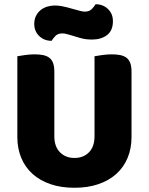

<svg xmlns="http://www.w3.org/2000/svg" viewBox="-20 -872 704 908"><path d="M602 -224Q602 -170 583.5 -125.5Q565 -81 530 -49.5Q495 -18 445 -1Q395 16 332 16Q269 16 219 -1Q169 -18 134 -49.5Q99 -81 80.5 -125.5Q62 -170 62 -224V-606Q73 -608 97 -611.5Q121 -615 143 -615Q166 -615 183.5 -611.5Q201 -608 213 -599Q225 -590 231 -574Q237 -558 237 -532V-227Q237 -179 263.5 -152Q290 -125 332 -125Q375 -125 401 -152Q427 -179 427 -227V-606Q438 -608 462 -611.5Q486 -615 508 -615Q531 -615 548.5 -611.5Q566 -608 578 -599Q590 -590 596 -574Q602 -558 602 -532ZM331 -828Q349 -823 361 -820Q373 -817 381 -817Q403 -817 415 -830Q427 -843 432 -852Q467 -852 490.5 -829.5Q514 -807 514 -772Q514 -727 486 -706Q458 -685 416 -685Q402 -685 388 -686.5Q374 -688 357 -693L317 -705Q303 -709 293.5 -711.5Q284 -714 275 -714Q253 -714 241.5 -701.5Q230 -689 224 -679Q189 -679 165.5 -701.5Q142 -724 142 -759Q142 -781 150.5 -797.5Q159 -814 173 -825Q187 -836 204.5 -841Q222 -846 240 -846Q253 -846 271.5 -843Q290 -840 331 -828Z"/></svg>

Font: Baloo Cyrillic
Style: Regular
Weight: 400
Designer: Ek Type, Denis Ignatov
Foundry: Ek Type
Version: Version 1.50 July 26, 2019